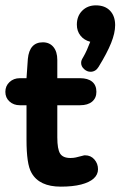

<svg xmlns="http://www.w3.org/2000/svg" viewBox="-24 -686 450 717"><path d="M75 -293V-163Q75 -119 79.5 -88Q84 -57 94 -40Q123 11 203 11Q248 11 279 3Q310 -5 326 -19.5Q342 -34 342 -54Q342 -75 328.5 -90.5Q315 -106 294 -106Q292 -106 290.5 -106Q289 -106 287 -105Q268 -100 259 -98Q250 -96 239 -96Q211 -96 200.5 -112.5Q190 -129 190 -173V-293H275Q304 -293 320 -306.5Q336 -320 336 -343Q336 -368 320 -381Q304 -394 275 -394H190V-462Q190 -493 175.5 -510.5Q161 -528 136 -528Q86 -528 80 -466L75 -394H50Q27 -394 11.5 -379.5Q-4 -365 -4 -343Q-4 -321 11.5 -307Q27 -293 50 -293ZM313 -530Q307 -514 300.5 -499.5Q294 -485 287 -473Q282 -465 280.5 -460.5Q279 -456 279 -451Q279 -438 290 -428Q301 -418 314 -418Q333 -418 344 -436Q376 -488 391 -525.5Q406 -563 406 -592Q406 -626 387 -646Q368 -666 334 -666Q303 -666 283 -646Q263 -626 263 -594Q263 -570 276.5 -553Q290 -536 313 -530Z"/></svg>

Font: Beiruti
Style: Bold
Weight: 700
Designer: Arlette Boutros
Foundry: Boutros
Version: Version 1.41